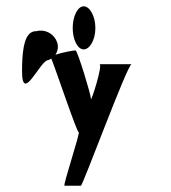

<svg xmlns="http://www.w3.org/2000/svg" viewBox="-20 -776 543 610"><path d="M50 -550C50 -444 108 -585 133 -585C137 -586 140 -588 143 -590C157 -556 224 -356 230 -356C236 -356 179 -186 185 -186H237C243 -186 385 -572 398 -572H296C308 -572 269 -450 269 -462C269 -475 226 -616 220 -616C215 -616 179 -610 156 -602C164 -614 167 -630 160 -645C150 -670 122 -684 96 -677C70 -677 50 -656 50 -550ZM211 -687C211 -649 227 -619 246 -619C265 -619 283 -649 283 -687C283 -725 265 -756 246 -756C227 -756 211 -725 211 -687Z"/></svg>

Font: Ampere
Style: SCUltCnd
Weight: 400
Version: Version 1